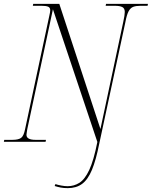

<svg xmlns="http://www.w3.org/2000/svg" viewBox="-37 -734 786 994"><path d="M314 240Q293 240 277.5 237Q262 234 246 229L250 219Q261 223 279.5 226.5Q298 230 313 230Q346 230 374 212.5Q402 195 425 146Q448 97 467 1L237 -686L104 -64Q103 -55 101.5 -48Q100 -41 100 -36Q100 -10 147 -10H201L199 0H-17L-15 -10H27Q58 -10 72 -20Q86 -30 93 -66L218 -651Q223 -672 223 -681Q223 -695 212 -699.5Q201 -704 178 -704H133L135 -714H270L483 -66L601 -620Q609 -656 609 -672Q609 -691 596 -697.5Q583 -704 557 -704H510L512 -714H729L727 -704H690Q667 -704 652.5 -698.5Q638 -693 628.5 -675Q619 -657 612 -619L477 9Q460 95 439 145.5Q418 196 388 218Q358 240 314 240Z"/></svg>

Font: Noto Serif Display SemiCondensed ExtraLight
Style: Italic
Weight: 200
Width: 4
Italic angle: -12°
Designer: Monotype Design Team
Foundry: Monotype Imaging Inc.
Version: Version 2.009